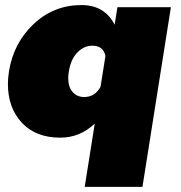

<svg xmlns="http://www.w3.org/2000/svg" viewBox="-20 -528 707 748"><path d="M10.8 -200.8Q10.8 -222.5 15 -250Q32.5 -360 110.8 -434.2Q189.2 -508.3 297.5 -508.3Q387.5 -508.3 426.7 -431.7L437.5 -500H645.8L535 200H310L349.2 -46.7Q291.7 8.3 215 8.3Q119.2 8.3 65 -50Q10.8 -108.3 10.8 -200.8ZM245.8 -224.2Q245.8 -188.3 263.3 -169.2Q280.8 -150 307.5 -150Q350 -150 371.7 -190L390.8 -310Q382.5 -350 339.2 -350Q307.5 -350 281.7 -323.8Q255.8 -297.5 248.3 -250Q245.8 -236.7 245.8 -224.2Z"/></svg>

Font: BoonTook
Style: Italic
Weight: 400
Italic angle: -9°
Designer: Sungsit Sawaiwan
Foundry: FontUni
Version: Version 3.0